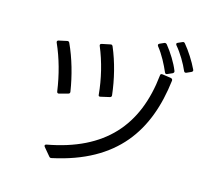

<svg xmlns="http://www.w3.org/2000/svg" viewBox="-123 -1009 1245 1167"><g transform="rotate(15 500.0 -425.5)"><path d="M985 -707C992 -711 995 -716 991 -723C969 -770 933 -826 901 -864C896 -870 891 -871 885 -868L858 -856C850 -853 849 -847 854 -840C889 -799 921 -744 940 -700C943 -693 949 -691 956 -694ZM877 -670C883 -674 886 -679 883 -686C865 -732 830 -788 796 -830C791 -835 786 -837 779 -834L752 -822C744 -818 743 -812 748 -805C782 -763 811 -706 830 -662C833 -655 838 -653 845 -656ZM546 -431C553 -433 556 -438 555 -445C544 -542 519 -644 481 -733C478 -740 473 -743 466 -741L413 -730C404 -728 402 -722 405 -715C442 -627 467 -525 476 -427C476 -419 481 -416 489 -418ZM296 -386C303 -388 306 -392 305 -400C290 -497 261 -600 221 -686C218 -692 213 -695 206 -693L155 -682C147 -680 144 -675 147 -667C186 -580 213 -481 227 -381C228 -373 233 -369 241 -371ZM283 14C287 19 292 21 299 19C690 -65 845 -300 884 -625C884 -633 881 -637 873 -639L818 -647C810 -648 805 -645 805 -637C771 -313 598 -116 247 -52C238 -50 235 -44 241 -36Z"/></g></svg>

Font: LINE Seed JP App_OTF Regular
Style: Regular
Weight: 400
Designer: LY Corporation & Fontrix & Fontworks
Version: Version 1.002